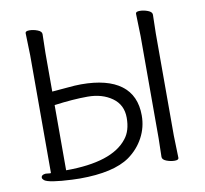

<svg xmlns="http://www.w3.org/2000/svg" viewBox="-80 -797 956 896"><g transform="rotate(-10 398.0 -349.0)"><path d="M171 -346V-37Q390 -37 463 -132Q492 -168 492 -229.5Q492 -291 445 -324.5Q398 -358 329 -358Q260 -358 171 -346ZM75 -38 95 -36Q99 -36 99 -38V-594L96 -700Q96 -710 115 -710Q134 -710 153.5 -702.5Q173 -695 173 -682L171 -593V-410Q202 -412 242 -416Q282 -420 309 -420Q434 -420 498.5 -371.5Q563 -323 563 -228Q563 -172 537 -123.5Q511 -75 465 -42Q388 12 228 12L191 11Q81 6 61 -10Q53 -17 53 -23Q53 -36 73 -38ZM620 -21 622 -109V-593L619 -700Q619 -710 638 -710Q657 -710 676.5 -702.5Q696 -695 696 -682L694 -593V-109L697 -3Q697 7 678 7Q659 7 639.5 -0.5Q620 -8 620 -21Z"/></g></svg>

Font: ToneOZ-Pinyin-WenKai-Regular
Style: Regular
Weight: 400
Designer: Fontworks Inc.
Foundry: ToneOZ
Version: Version 0.240331